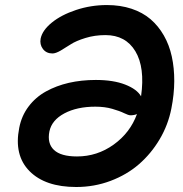

<svg xmlns="http://www.w3.org/2000/svg" viewBox="-20 -749 726 761"><path d="M282.2 -7.8Q159.2 -7.8 96.9 -70.8Q34.7 -133.8 56.2 -242.2Q65.4 -290 93.3 -326.9Q121.1 -363.8 162.1 -386.5Q203.1 -409.2 252.9 -420.7Q302.7 -432.1 359.9 -432.1Q429.2 -432.1 476.1 -413.8Q522.9 -395.5 539.1 -367.2Q555.2 -481.4 516.6 -545.7Q478 -609.9 397.9 -609.9Q355.5 -609.9 318.4 -598.4Q281.2 -586.9 260.7 -573.5Q240.2 -560.1 220.5 -548.6Q200.7 -537.1 188 -537.1Q163.6 -537.1 150.1 -554.9Q136.7 -572.8 141.1 -596.2Q147.9 -628.9 185.3 -659.4Q222.7 -689.9 281.5 -709.5Q340.3 -729 403.8 -729Q457 -729 501.2 -714.4Q545.4 -699.7 576.7 -672.9Q607.9 -646 629.4 -608.4Q650.9 -570.8 660.9 -525.1Q670.9 -479.5 670.7 -427.2Q670.4 -375 659.2 -318.8Q646.5 -253.9 612.8 -197Q579.1 -140.1 530.8 -98.1Q482.4 -56.2 418 -32Q353.5 -7.8 282.2 -7.8ZM175.8 -228Q166.5 -180.7 193.8 -154.8Q221.2 -128.9 285.2 -128.9Q365.2 -128.9 430.7 -176Q496.1 -223.1 522.9 -296.9Q511.7 -292 497.1 -292Q489.3 -292 471.9 -300.5Q454.6 -309.1 425 -317.6Q395.5 -326.2 357.9 -326.2Q285.2 -326.2 235.1 -299.6Q185.1 -272.9 175.8 -228Z"/></svg>

Font: Shantell Sans Bouncy
Style: Italic
Weight: 600
Italic angle: -11.31°
Designer: Stephen Nixon, Anya Danilova, Shantell Martin
Foundry: Arrow Type
Version: Version 1.006;[9816181b4]